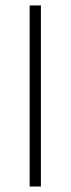

<svg xmlns="http://www.w3.org/2000/svg" viewBox="-20 -679 257 699"><path d="M87.9 -659.2V0H128.9V-659.2Z"/></svg>

Font: Yaldevi Colombo ExtraLight
Style: Regular
Weight: 275
Designer: Sol Matas, Denzil Rajitha, Kosala Senevirathne and Pathum Egodawatta
Foundry: Mooniak
Version: Version 1.020 ; ttfautohint (v1.6)